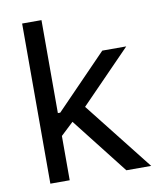

<svg xmlns="http://www.w3.org/2000/svg" viewBox="-82 -793 713 859"><g transform="rotate(-10 274.5 -364.0)"><path d="M159.7 -196.3V-305.2H175.8L409.2 -545.9H518.1L265.6 -286.6H255.9ZM77.1 0V-727.5H165V0ZM422.4 0 213.4 -267.1 275.9 -329.1 535.2 0Z"/></g></svg>

Font: Inter Variable LoSnoCo
Style: Regular
Weight: 400
Designer: Rasmus Andersson
Foundry: rsms
Version: Version 4.000;git-a52131595; featfreeze: case,dlig,ss01,ss02